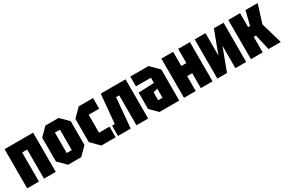

<svg xmlns="http://www.w3.org/2000/svg" viewBox="79 -1467 3513 2375"><g transform="rotate(-30 1835.0 -280.0)"><path d="M34 0V-560H442V0H274V-416H202V0Z M508 -110V-450L618 -560H806L916 -450V-110L806 0H618ZM676 -134H748V-426H676Z M980 -114V-446L1094 -560H1298V-408H1148V-152H1298V0H1094Z M1762 -560V0H1595V-427H1550L1513 0H1331V-147H1370L1408 -560Z M1820 -104V-336L2044 -346V-420H1830V-560H2090L2206 -444V0H1924ZM1982 -246V-134H2044V-264Z M2274 0V-560H2442V-358H2514V-560H2682V0H2514V-213H2442V0Z M3162 0H3008V-320L2888 0H2750V-560H2904V-240L3024 -560H3162Z M3230 0V-560H3398V-361H3426L3475 -560H3649L3568 -301L3656 0H3481L3430 -221H3398V0Z"/></g></svg>

Font: Tektur Condensed
Style: Bold
Weight: 700
Width: 3
Designer: Adam Jagosz
Foundry: Adam Jagosz
Version: Version 1.005;gftools[0.9.30]